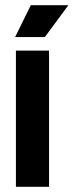

<svg xmlns="http://www.w3.org/2000/svg" viewBox="-20 -716 282 736"><path d="M41 0V-522H168V0ZM152 -574H38L98 -696H242Z"/></svg>

Font: Bricolage Grotesque 96pt SemiBold
Style: Regular
Weight: 600
Designer: Mathieu Triay
Foundry: Atelier Triay
Version: Version 1.001; ttfautohint (v1.8.4.7-5d5b);gftools[0.9.33.de